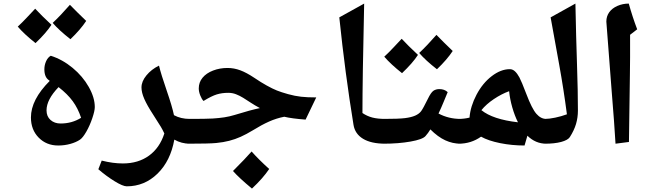

<svg xmlns="http://www.w3.org/2000/svg" viewBox="-20 -800 3681 1082"><path d="M154.3 -138.2Q154.3 -238.3 260.3 -344.2L255.4 -348.1Q230 -365.2 230 -409.2Q230 -433.1 239.7 -454.8Q249.5 -476.6 266.1 -485.8Q332 -464.8 389.2 -417.5Q446.3 -370.1 480.2 -310.1Q514.2 -250 514.2 -196.8Q514.2 -175.3 500.2 -134Q486.3 -92.8 466.8 -58.6Q447.3 -24.4 431.2 -13.2Q408.7 2 376 11Q343.3 20 308.1 20Q241.7 20 198 -24.4Q154.3 -68.8 154.3 -138.2ZM437 -136.2Q419.4 -189.5 389.9 -229.7Q360.4 -270 310.1 -309.1Q242.2 -238.8 242.2 -178.2Q242.2 -144 264.6 -124Q287.1 -104 321.3 -104Q385.7 -104 437 -136.2ZM270 -660.2Q240.2 -614.3 180.2 -557.1Q117.2 -606.9 80.1 -649.9Q106.4 -674.3 132.3 -702.1Q158.2 -730 178.2 -751Q212.9 -713.4 270 -660.2ZM465.8 -682.1Q434.1 -633.8 377 -579.1Q313.5 -628.4 276.9 -670.9Q321.8 -712.9 374 -772.9Q411.6 -733.9 465.8 -682.1Z M1049.3 9.8Q1002.9 9.8 962.4 -13.2Q940.9 106.9 867.7 178.5Q794.4 250 694.3 250Q672.4 250 626 221.4Q579.6 192.9 534.2 153.8L553.2 105Q616.2 121.1 672.4 121.1Q758.8 121.1 819.3 77.4Q879.9 33.7 906.2 -47.9Q896 -69.3 886.7 -85Q877.4 -100.6 842.3 -155.3Q809.1 -206.1 793.2 -242.4Q777.3 -278.8 777.3 -307.1Q777.3 -341.3 805.2 -375.2Q833 -409.2 876 -430.2Q887.2 -382.8 919.9 -288.1Q950.2 -200.2 960.4 -150.9Q999 -129.9 1049.3 -129.9Q1059.1 -129.9 1059.1 -120.1V0Q1059.1 9.8 1049.3 9.8Z M1039.1 9.8Q1029.3 9.8 1029.3 0V-120.1Q1029.3 -129.9 1039.1 -129.9Q1143.6 -129.9 1179 -132.1Q1214.4 -134.3 1244.4 -138.9Q1274.4 -143.6 1301.3 -151.9Q1394.5 -180.7 1444.8 -190.9Q1416 -206.1 1393.3 -221.2Q1370.6 -236.3 1350.3 -248.8Q1330.1 -261.2 1309.8 -269Q1289.6 -276.9 1266.1 -276.9Q1231.4 -276.9 1202.1 -268.1Q1172.9 -259.3 1127 -231Q1116.7 -241.2 1108.4 -262.5Q1100.1 -283.7 1100.1 -301.8Q1100.1 -335.9 1121.3 -361.8Q1142.6 -387.7 1180.4 -402.3Q1218.3 -417 1262.2 -417Q1298.8 -417 1334.2 -403.8Q1369.6 -390.6 1412.6 -361.8Q1450.7 -335.9 1483.4 -317.9Q1516.1 -299.8 1540.5 -290Q1564.9 -280.3 1603.3 -269.5Q1641.6 -258.8 1676.8 -254.9Q1711.9 -251 1762.2 -251L1702.1 -126Q1624.5 -131.8 1582 -142.1Q1538.6 -133.8 1496.3 -115Q1454.1 -96.2 1405.3 -65.9Q1368.2 -43.5 1336.7 -29.3Q1305.2 -15.1 1272 -6.6Q1238.8 2 1198.5 5.9Q1158.2 9.8 1039.1 9.8ZM1497.1 152.3Q1461.4 205.1 1399.9 262.7Q1326.7 202.1 1293 163.6Q1363.8 92.8 1397.9 53.7Q1438.5 99.6 1497.1 152.3Z M2032.2 -779.8Q2022.5 -350.1 2022.5 -163.1Q2048.3 -145.5 2078.1 -137.7Q2107.9 -129.9 2151.4 -129.9Q2161.1 -129.9 2161.1 -120.1V0Q2161.1 9.8 2151.4 9.8Q2071.8 9.8 2026.1 -17.8Q1980.5 -45.4 1972.2 -96.2Q1924.8 -386.7 1892.1 -702.1Z M2141.1 9.8Q2131.3 9.8 2131.3 0V-120.1Q2131.3 -129.9 2141.1 -129.9Q2226.6 -129.9 2262 -134.3Q2297.4 -138.7 2319.6 -148.4Q2341.8 -158.2 2353.3 -173.6Q2364.7 -189 2390.6 -241.7Q2408.2 -278.3 2422.1 -288.1Q2436 -297.9 2456.1 -297.9Q2484.9 -297.9 2502.9 -280.8Q2491.7 -254.4 2479 -223.1Q2466.3 -191.9 2451.2 -160.2Q2508.3 -129.9 2575.2 -129.9Q2585 -129.9 2585 -120.1V0Q2585 9.8 2575.2 9.8Q2530.8 9.8 2489.3 -9.3Q2447.8 -28.3 2405.3 -70.8Q2393.1 -50.3 2377.9 -33.2Q2361.3 -14.2 2293.2 -2.2Q2225.1 9.8 2141.1 9.8ZM2335.4 -490.7Q2305.7 -444.8 2245.6 -387.7Q2182.6 -437.5 2145.5 -480.5Q2171.9 -504.9 2197.8 -532.7Q2223.6 -560.5 2243.7 -581.5Q2278.3 -543.9 2335.4 -490.7ZM2531.2 -512.7Q2499.5 -464.4 2442.4 -409.7Q2378.9 -459 2342.3 -501.5Q2387.2 -543.5 2439.5 -603.5Q2477.1 -564.5 2531.2 -512.7Z M3058.1 9.8Q2998 9.8 2952.1 -35.2L2936 20Q2864.7 20 2798.3 6.6Q2731.9 -6.8 2690.9 -29.8Q2634.8 9.8 2564.9 9.8Q2555.2 9.8 2555.2 0V-120.1Q2555.2 -129.9 2564.9 -129.9Q2595.7 -129.9 2626 -137.2Q2630.9 -200.7 2665.3 -266.1Q2699.7 -331.5 2751 -370.8Q2802.2 -410.2 2853 -410.2Q2869.1 -410.2 2882.3 -397.7Q2895.5 -385.3 2907.2 -363.5Q2918.9 -341.8 2946.3 -270Q2977.5 -187.5 3002.7 -158.7Q3027.8 -129.9 3058.1 -129.9Q3070.8 -129.9 3070.8 -118.2V-2.9Q3070.8 9.8 3058.1 9.8ZM2692.9 -179.2Q2757.3 -127 2898.9 -110.8Q2880.4 -147.9 2866.9 -194.8Q2853.5 -241.7 2849.1 -286.1Q2806.2 -270.5 2763.2 -241.7Q2720.2 -212.9 2692.9 -179.2Z M3174.8 -155.8Q3156.2 -297.9 3131.6 -433.8Q3106.9 -569.8 3083 -702.1L3222.7 -779.8Q3226.6 -585.4 3231.7 -435.1Q3236.8 -284.7 3236.8 -176.8Q3236.8 -137.7 3226.1 -101.3Q3215.3 -64.9 3190.9 -26.9Q3179.7 -10.3 3142.6 -0.2Q3105.5 9.8 3050.8 9.8Q3041 9.8 3041 0V-120.1Q3041 -129.9 3050.8 -129.9Q3074.7 -129.9 3108.6 -137Q3142.6 -144 3174.8 -155.8Z M3530.8 -604V-478L3529.8 -381.8L3524.4 0L3448.7 9.8Q3441.9 -106 3427.7 -277.8L3397 -678.2Q3397 -708 3413.1 -730.7Q3429.2 -753.4 3459.2 -766.6Q3489.3 -779.8 3523.4 -779.8Q3543.9 -705.6 3570.8 -634.8Z"/></svg>

Font: Droid Arabic Naskh
Style: Bold
Weight: 700
Designer: Pascal Zoghbi
Foundry: Ascender Corporation
Version: Version 1.00